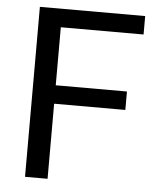

<svg xmlns="http://www.w3.org/2000/svg" viewBox="-52 -755 656 800"><g transform="rotate(5 276.5 -355.5)"><path d="M474.6 -391.1V-314H176.8V0H82.5V-710.9H522.9V-633.8H176.8V-391.1Z"/></g></svg>

Font: Vazirmatn UI
Style: Regular
Weight: 400
Designer: Saber Rastikerdar
Foundry: Saber Rastikerdar
Version: Version 33.003